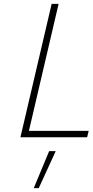

<svg xmlns="http://www.w3.org/2000/svg" viewBox="-20 -712 481 996"><path d="M440 -33H130L284 -692H248L86 0H432ZM269 72 181 264H155L235 72Z"/></svg>

Font: RazerF5 Thin
Style: Italic
Weight: 250
Foundry: Razer Inc.
Version: Version 2